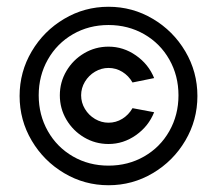

<svg xmlns="http://www.w3.org/2000/svg" viewBox="-20 -557 640 568"><path d="M301 -537Q372 -537 432.2 -501.2Q492.5 -465.5 528.2 -405Q564 -344.5 564 -273Q564 -201.5 528.2 -141Q492.5 -80.5 432.2 -44.8Q372 -9 301 -9Q230 -9 169.8 -44.8Q109.5 -80.5 73.8 -141Q38 -201.5 38 -273Q38 -344.5 73.8 -405Q109.5 -465.5 169.8 -501.2Q230 -537 301 -537ZM301 -67Q359 -67 406.5 -94.2Q454 -121.5 481 -169.2Q508 -217 508 -275Q508 -333 481 -380.8Q454 -428.5 406.5 -455.8Q359 -483 301 -483Q243 -483 195.8 -455.8Q148.5 -428.5 121.5 -380.8Q94.5 -333 94.5 -275Q94.5 -217 121.5 -169.2Q148.5 -121.5 195.8 -94.2Q243 -67 301 -67ZM301 -419Q345 -419 382.2 -393Q419.5 -367 436 -326L372 -313Q360.5 -333 341.8 -344.5Q323 -356 301 -356Q280 -356 261.2 -345Q242.5 -334 231.2 -315.2Q220 -296.5 220 -275Q220 -253.5 231.2 -234.8Q242.5 -216 261.2 -205Q280 -194 301 -194Q323 -194 341.8 -205.5Q360.5 -217 372 -237L436 -225Q419.5 -183.5 382.2 -157.2Q345 -131 301 -131Q262 -131 229 -150.5Q196 -170 176.5 -203Q157 -236 157 -275Q157 -314 176.5 -347Q196 -380 229 -399.5Q262 -419 301 -419Z"/></svg>

Font: JuliaMono Light
Style: Regular
Weight: 300
Monospace: yes
Designer: cormullion
Foundry: corm
Version: Version 0.054; ttfautohint (v1.8.4)